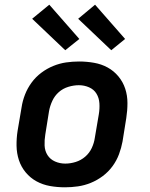

<svg xmlns="http://www.w3.org/2000/svg" viewBox="-20 -790 640 818"><path d="M257 8Q224 8 193 2.5Q162 -3 135.5 -17.5Q109 -32 89.5 -55.5Q70 -79 60.5 -108Q51 -137 50.5 -169Q50 -201 55 -233L72 -333Q76 -360 86.5 -387Q97 -414 114.5 -438Q132 -462 156 -480Q180 -498 207 -509Q234 -520 261.5 -524Q289 -528 317 -528Q349 -528 380.5 -522.5Q412 -517 438.5 -502.5Q465 -488 484.5 -464.5Q504 -441 513.5 -412Q523 -383 523 -351Q523 -319 518 -287L502 -187Q497 -160 487 -133Q477 -106 459.5 -82Q442 -58 418 -40Q394 -22 367 -11Q340 0 312 4Q284 8 257 8ZM258 -93Q280 -93 302.5 -100Q325 -107 343 -122.5Q361 -138 371 -159.5Q381 -181 384 -203L401 -303Q405 -327 403.5 -350Q402 -373 391 -391Q380 -409 359.5 -418Q339 -427 316 -427Q294 -427 271 -420Q248 -413 230.5 -397.5Q213 -382 203 -360.5Q193 -339 189 -317L173 -217Q169 -193 170 -170Q171 -147 182.5 -129Q194 -111 214.5 -102Q235 -93 258 -93ZM454 -576 313 -710 385 -770 513 -624ZM258 -576 117 -710 190 -770 318 -624Z"/></svg>

Font: Iosevka SS04 Extended Oblique
Style: Bold
Weight: 700
Width: 7
Italic angle: -9°
Monospace: yes
Designer: Belleve Invis
Foundry: Belleve Invis
Version: Version 19.0.0; ttfautohint (v1.8.4)